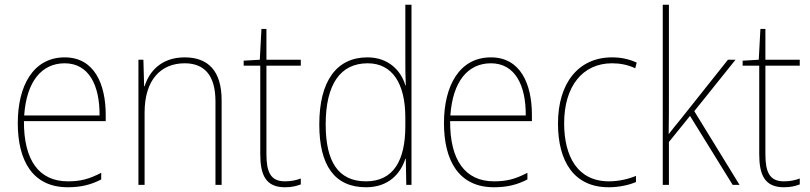

<svg xmlns="http://www.w3.org/2000/svg" viewBox="-20 -780 3418 810"><path d="M253 -538C119 -538 55 -416 55 -261C55 -100 119 10 266 10C322 10 365 -1 407 -23V-51C355 -24 319 -15 266 -15C144 -15 80 -105 81 -269H426V-295C426 -427 377 -538 253 -538ZM253 -513C355 -513 401 -420 400 -293H82C92 -438 157 -513 253 -513Z M759 -538C659 -538 609 -477 590 -416H588L585 -528H564V0H590V-305C590 -446 661 -513 759 -513C840 -513 889 -465 889 -352V0H915V-357C915 -481 858 -538 759 -538Z M1182 -15C1121 -15 1104 -55 1104 -130V-503H1249V-528H1104V-658H1083L1076 -528L1008 -524V-503H1078V-130C1078 -42 1101 10 1182 10C1211 10 1230 5 1249 -2V-27C1231 -20 1209 -15 1182 -15Z M1524 10C1620 10 1670 -48 1690 -110H1692L1694 0H1716V-760H1690V-526C1690 -491 1690 -457 1692 -420H1690C1672 -482 1619 -538 1530 -538C1400 -538 1327 -438 1327 -255C1327 -83 1391 10 1524 10ZM1524 -15C1407 -15 1354 -98 1354 -255C1354 -426 1417 -513 1531 -513C1635 -513 1690 -428 1690 -284V-248C1690 -103 1640 -15 1524 -15Z M2051 -538C1917 -538 1853 -416 1853 -261C1853 -100 1917 10 2064 10C2120 10 2163 -1 2205 -23V-51C2153 -24 2117 -15 2064 -15C1942 -15 1878 -105 1879 -269H2224V-295C2224 -427 2175 -538 2051 -538ZM2051 -513C2153 -513 2199 -420 2198 -293H1880C1890 -438 1955 -513 2051 -513Z M2548 10C2593 10 2635 0 2663 -12V-38C2630 -24 2589 -15 2549 -15C2416 -15 2360 -121 2360 -260C2360 -416 2438 -513 2562 -513C2595 -513 2628 -507 2660 -492L2666 -516C2635 -530 2602 -538 2562 -538C2420 -538 2334 -429 2334 -259C2334 -101 2400 10 2548 10Z M2802 -376V-760H2776V0H2802V-181L2891 -291L3071 0H3100L2909 -311L3083 -528H3051L2849 -274C2831 -252 2820 -239 2801 -214C2802 -271 2802 -318 2802 -376Z M3287 -15C3226 -15 3209 -55 3209 -130V-503H3354V-528H3209V-658H3188L3181 -528L3113 -524V-503H3183V-130C3183 -42 3206 10 3287 10C3316 10 3335 5 3354 -2V-27C3336 -20 3314 -15 3287 -15Z"/></svg>

Font: Noto Sans Gujarati UI SemiCondensed Thin
Style: Regular
Weight: 100
Width: 4
Designer: Jelle Bosma - Monotype Design Team, Universal Thirst
Foundry: Monotype Imaging Inc.
Version: Version 2.106